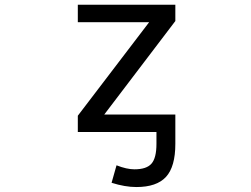

<svg xmlns="http://www.w3.org/2000/svg" viewBox="-20 -544 1040 794"><path d="M301.8 -524.4H705.1V-457L411.1 -70.3H705.1V-38.1V-4.9V50.8Q705.1 145.5 666.5 187.5Q627.9 229.5 543.9 229.5Q497.1 229.5 441.4 211.9L461.9 139.6Q503.9 156.2 536.1 156.2Q585.9 156.2 606.4 132.8Q627 109.4 627 50.8V2H301.8V-65.4L596.7 -452.1H301.8Z"/></svg>

Font: GenEi Gothic M Regular
Style: Regular
Weight: 400
Designer: o_tamon (Modified); [Source Han Sans]
Ryoko NISHIZUKA  (kana & ideographs); Paul D. Hunt (Latin, Greek & Cyrillic); Wenl
Version: Version 1.1a;Original Version 1.004